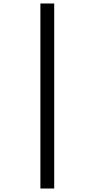

<svg xmlns="http://www.w3.org/2000/svg" viewBox="-20 -819 542 1098"><path d="M211 -799V259H290V-799Z"/></svg>

Font: Noto Serif Sinhala SemiCondensed ExtraBold
Style: Regular
Weight: 800
Width: 4
Designer: Jelle Bosma - Monotype Design Team
Foundry: Monotype Imaging Inc.
Version: Version 2.007